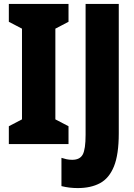

<svg xmlns="http://www.w3.org/2000/svg" viewBox="-20 -734 684 978"><path d="M329 0H25V-91L92 -126V-588L25 -623V-714H329V-623L262 -588V-126L329 -91ZM376 224Q354 224 333.5 221.5Q313 219 293 214V70Q305 74 318.5 77Q332 80 348 80Q387 80 401.5 53Q416 26 416 -47V-714H585V-55Q585 53 560.5 113.5Q536 174 489.5 199Q443 224 376 224Z"/></svg>

Font: Noto Sans Gurmukhi UI ExtraCondensed Black
Style: Regular
Weight: 900
Width: 2
Designer: Jelle Bosma - Monotype Design Team
Foundry: Monotype Imaging Inc.
Version: Version 2.004; ttfautohint (v1.8.4.7-5d5b)